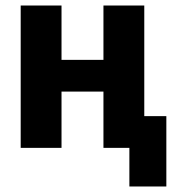

<svg xmlns="http://www.w3.org/2000/svg" viewBox="-20 -536 640 696"><path d="M55 -516H203V-319H355V-516H503V-115H583V140H449V0H355V-204H203V0H55Z"/></svg>

Font: iA Writer Mono V
Style: Regular
Weight: 400
Designer: Mike Abbink, Paul van der Laan, Pieter van Rosmalen
Foundry: Bold Monday
Version: Version 2.000